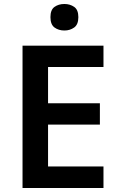

<svg xmlns="http://www.w3.org/2000/svg" viewBox="-20 -1036 598 963"><path d="M499 -93H93V-807H499V-700H221V-518H481V-411H221V-201H499ZM303 -1016Q331 -1016 352 -1001.5Q373 -987 373 -950Q373 -913 352 -898Q331 -883 303 -883Q274 -883 253.5 -898Q233 -913 233 -950Q233 -987 253.5 -1001.5Q274 -1016 303 -1016Z"/></svg>

Font: Noto Sans Telugu UI SemiBold
Style: Regular
Weight: 600
Designer: Jelle Bosma - Monotype Design Team
Foundry: Monotype Imaging Inc.
Version: Version 2.005; ttfautohint (v1.8.4.7-5d5b)